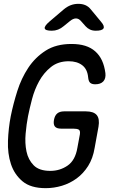

<svg xmlns="http://www.w3.org/2000/svg" viewBox="-20 -970 640 1000"><path d="M396 -270Q399 -290 390 -295Q381 -300 361 -300H298Q275 -300 266 -311Q257 -322 261 -345Q265 -368 278 -379Q291 -390 314 -390H427Q468 -390 484 -370.5Q500 -351 493 -310L473 -200Q464 -145 439 -105.5Q414 -66 379 -40.5Q344 -15 302.5 -2.5Q261 10 218 10Q140 10 97.5 -25.5Q55 -61 37 -115.5Q19 -170 21.5 -236.5Q24 -303 36 -365Q49 -429 70 -495.5Q91 -562 127 -616.5Q163 -671 217.5 -706Q272 -741 352 -741Q393 -741 423.5 -731.5Q454 -722 476 -702.5Q498 -683 511 -655Q524 -627 529 -589Q532 -561 518 -546Q504 -531 476 -531Q459 -531 450 -538.5Q441 -546 439 -568Q435 -610 408 -630.5Q381 -651 338 -651Q283 -651 245.5 -621Q208 -591 184 -547.5Q160 -504 147 -454.5Q134 -405 126 -365Q118 -324 113.5 -274Q109 -224 118 -181Q127 -138 155.5 -109Q184 -80 242 -80Q292 -80 332 -107.5Q372 -135 383 -200ZM250 -810Q216 -810 213 -822Q210 -834 238 -858L312 -921Q330 -936 348.5 -943Q367 -950 388 -950Q409 -950 425 -943Q441 -936 453 -921L506 -857Q526 -834 519 -822Q512 -810 479 -810Q462 -810 449 -816Q436 -822 426 -833L402 -860Q390 -874 375.5 -874Q361 -874 344 -860L312 -834Q298 -822 282.5 -816Q267 -810 250 -810Z"/></svg>

Font: Maple Mono Normal NL
Style: Italic
Weight: 400
Italic angle: -10°
Monospace: yes
Designer: subframe7536
Version: Version 7.000